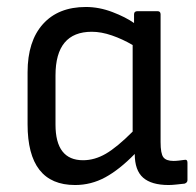

<svg xmlns="http://www.w3.org/2000/svg" viewBox="-20 -519 562 550"><path d="M195 11Q59 11 59 -163V-312Q59 -401 103 -450Q147 -499 226 -499Q264 -499 302 -484.5Q340 -470 364 -453V-478Q364 -487 374 -487H431Q440 -487 440 -478V-112Q440 -79 448 -68.5Q456 -58 477 -58Q484 -58 492.5 -59Q501 -60 508 -61Q517 -63 517 -53V-3Q517 4 509 7Q499 8 486 9.5Q473 11 463 11Q414 11 390 -10Q366 -31 366 -78Q322 -33 281.5 -11Q241 11 195 11ZM139 -162Q139 -60 218 -60Q251 -60 283 -78.5Q315 -97 360 -142V-390Q331 -407 300.5 -417.5Q270 -428 243 -428Q139 -428 139 -303Z"/></svg>

Font: Sofia Sans Semi Condensed
Style: Regular
Weight: 400
Designer: Botio Nikoltchev, Ani Petrova
Foundry: lettersoup
Version: Version 4.100; ttfautohint (v1.8.4.7-5d5b)